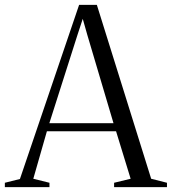

<svg xmlns="http://www.w3.org/2000/svg" viewBox="-30 -770 707 790"><path d="M52 -33.5 295.5 -750H368.5L592 -34.5L657 -18V0H439.5V-18L507.5 -34.5L447.5 -230H163L107 -34.5L173.5 -18V0H-10V-18ZM437 -263 329.5 -625.5 310.5 -692.5 288.5 -625.5 173 -263Z"/></svg>

Font: Merriweather 144pt Light
Style: Regular
Weight: 300
Version: Version 2.100